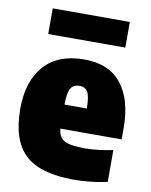

<svg xmlns="http://www.w3.org/2000/svg" viewBox="-87 -836 714 910"><g transform="rotate(10 270.0 -381.0)"><path d="M331.5 11Q168 11 95.8 -57.5Q23.5 -126 23.5 -277Q23.5 -409 89.8 -484Q156 -559 283 -559Q402 -559 462 -483Q522 -407 522 -270.5V-216.5H227Q231 -175.5 258.2 -160Q285.5 -144.5 359.5 -144.5Q391 -144.5 425 -148.8Q459 -153 492 -160V-6.5Q408.5 11 331.5 11ZM281 -432Q253 -432 240 -411.5Q227 -391 226.5 -332H334Q333.5 -391 321 -411.5Q308.5 -432 281 -432ZM92.5 -648V-771.5H463.5V-648Z"/></g></svg>

Font: Encode Sans SmCnd Black
Style: Regular
Weight: 900
Width: 4
Designer: Multiple Designers
Foundry: Impallari Type
Version: Version 3.002; ttfautohint (v1.8.3) -l 8 -r 50 -G 200 -x 14 